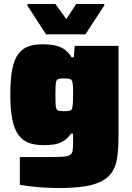

<svg xmlns="http://www.w3.org/2000/svg" viewBox="-20 -741 663 967"><path d="M281 206Q245 206 207.5 204Q170 202 136.5 198Q103 194 80 190V50Q103 50 125.5 50Q148 50 171 50Q194 50 217 50Q266 50 292.5 48.5Q319 47 331 40.5Q343 34 345.5 19.5Q348 5 348 -21V-68H338Q319 -41 296 -28.5Q273 -16 248.5 -13Q224 -10 200 -10Q156 -10 125 -21.5Q94 -33 73 -61.5Q52 -90 42 -139.5Q32 -189 32 -266Q32 -342 41.5 -391Q51 -440 71.5 -468Q92 -496 122.5 -507Q153 -518 195 -518Q224 -518 251 -513.5Q278 -509 300.5 -495Q323 -481 340 -453H352L356 -510H577V-55Q577 9 569.5 57.5Q562 106 534 139Q506 172 446.5 189Q387 206 281 206ZM304 -181Q326 -181 334.5 -184.5Q343 -188 345 -204Q347 -216 347.5 -230Q348 -244 348 -263Q348 -282 348 -295.5Q348 -309 346 -319Q344 -338 334.5 -342Q325 -346 304 -346Q287 -346 277.5 -344Q268 -342 264.5 -334.5Q261 -327 260 -310Q259 -293 259 -263Q259 -233 260 -216Q261 -199 264.5 -192Q268 -185 277.5 -183Q287 -181 304 -181ZM212 -568 118 -713V-721H259L314 -645L364 -721H505V-713L410 -568Z"/></svg>

Font: Saira SemiExpanded Black
Style: Regular
Weight: 900
Width: 6
Designer: Hector Gatti with collaboration of the Omnibus-Type team
Foundry: Omnibus-Type
Version: Version 1.101